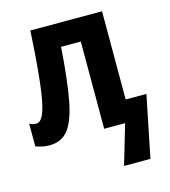

<svg xmlns="http://www.w3.org/2000/svg" viewBox="-111 -636 815 921"><g transform="rotate(-15 297.0 -175.0)"><path d="M481 -109H584L522 197H391L449 0H345V-433H247Q236 -273 218 -176Q200 -79 166.5 -35Q133 9 73 9Q53 9 36 5.5Q19 2 4 -4V-117Q19 -108 38 -108Q62 -108 78 -152.5Q94 -197 105 -294Q116 -391 125 -547H481Z"/></g></svg>

Font: Noto Sans Condensed
Style: Bold
Weight: 700
Width: 3
Designer: Monotype Design Team
Foundry: Monotype Imaging Inc.
Version: Version 2.013; ttfautohint (v1.8.4.7-5d5b)